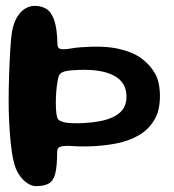

<svg xmlns="http://www.w3.org/2000/svg" viewBox="-20 -611 592 655"><path d="M102.5 24Q88 24 72.2 13.2Q56.5 2.5 44.2 -16.5Q32 -35.5 26.5 -61Q20 -89 16.5 -124Q13 -159 11.2 -195.5Q9.5 -232 9.5 -263.5Q9.5 -305.5 11 -353.2Q12.5 -401 15 -441.8Q17.5 -482.5 21 -503.5Q26.5 -533 38 -552.2Q49.5 -571.5 65.2 -581.2Q81 -591 98.5 -591Q121 -591 138 -580.8Q155 -570.5 165 -542Q175 -513.5 176 -458.5Q176.5 -445 189.2 -443.5Q202 -442 221 -445.5Q240 -449 260 -450Q334 -455.5 383 -444.8Q432 -434 461.5 -412.5Q491 -391 507.5 -362.5Q519.5 -343.5 523.5 -314.5Q527.5 -285.5 524 -256Q520.5 -226.5 509 -206.5Q489 -170 454 -149.8Q419 -129.5 373.8 -121Q328.5 -112.5 277 -111.5Q248 -111 225 -112.8Q202 -114.5 188.5 -111.2Q175 -108 175 -93.5Q175 -44 168.5 -18.8Q162 6.5 146 15.2Q130 24 102.5 24ZM246 -190.5Q296 -191.5 333 -200.2Q370 -209 390.8 -228.5Q411.5 -248 411.5 -281.5Q411.5 -330 369.2 -352.8Q327 -375.5 248.5 -372.5Q235 -372 220 -370.8Q205 -369.5 194 -365Q183 -360.5 180 -350Q176.5 -338 174 -318.8Q171.5 -299.5 170.8 -278.5Q170 -257.5 171 -239Q172 -220.5 175 -210.5Q177 -203 185.2 -198.8Q193.5 -194.5 204.5 -192.8Q215.5 -191 226.8 -190.8Q238 -190.5 246 -190.5Z"/></svg>

Font: Gluten Medium
Style: Regular
Weight: 500
Designer: Tyler Finck
Foundry: Etcetera Type Company
Version: Version 1.300